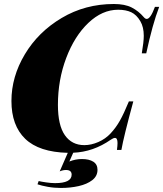

<svg xmlns="http://www.w3.org/2000/svg" viewBox="-20 -742 808 950"><path d="M703.6 -478H681.6Q691.4 -535.6 691.4 -564.5Q691.4 -608.4 674.3 -637.2Q655.8 -668.9 629.4 -681.4Q603 -693.8 564.5 -693.8Q485.8 -693.8 417.2 -628.7Q348.6 -563.5 307.6 -455.1Q266.6 -346.7 266.6 -223.1Q266.6 -122.1 301 -73Q335.4 -23.9 397.5 -23.9Q431.2 -23.9 466.6 -39.3Q502 -54.7 527.3 -82Q553.7 -110.4 573.2 -145Q592.8 -179.7 617.7 -240.2H639.6Q592.3 -66.9 580.6 0H558.6Q561.5 -21.5 561.5 -34.2Q561.5 -59.6 548.8 -59.6Q541 -59.6 528.3 -50.8Q441.4 9.8 342.3 13.7L323.2 57.1Q353.5 44.9 385.3 44.9Q420.9 44.9 441.7 58.1Q462.4 71.3 462.4 98.1Q462.4 129.4 436.5 149.4Q410.6 169.4 369.4 178.7Q328.1 188 281.2 188Q247.6 188 216.6 182.4Q185.5 176.8 165.5 169.9L171.4 153.8Q182.6 156.7 207.8 160.4Q232.9 164.1 252.4 164.1Q334.5 164.1 334.5 122.1Q334.5 99.1 306.6 99.1Q291 99.1 275.4 106L315.4 14.2Q172.9 10.7 104.7 -55.2Q36.6 -121.1 36.6 -242.2Q36.6 -362.3 102.8 -473.1Q168.9 -584 285.2 -653.1Q401.4 -722.2 543.5 -722.2Q598.1 -722.2 631.8 -704.8Q665.5 -687.5 691.4 -657.2Q698.7 -648.4 706.1 -648.4Q724.6 -648.4 746.6 -708H767.6Q734.4 -621.6 703.6 -478Z"/></svg>

Font: TypoPRO Playfair Display SC
Style: Italic
Weight: 900
Italic angle: -14°
Designer: Claus Eggers Sørensen
Foundry: Claus Eggers Sørensen
Version: Version 1.004;PS 001.004;hotconv 1.0.70;makeotf.lib2.5.58329